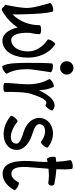

<svg xmlns="http://www.w3.org/2000/svg" viewBox="648 -1474 860 2197"><g transform="rotate(90 1078.5 -376.0)"><path d="M102 31C110 27 119 22 127 17C131 16 133 14 134 12C199 -30 255 -85 295 -148C318 -40 378 41 471 25C592 3 640 -134 640 -267C640 -389 591 -509 490 -576C482 -581 464 -566 449 -542C434 -518 428 -495 435 -491C512 -439 569 -359 569 -267C569 -179 534 -90 453 -75C376 -62 353 -166 356 -266C356 -274 356 -282 357 -290C366 -326 371 -362 371 -400C371 -409 348 -416 320 -416C292 -416 269 -409 269 -400C269 -282 226 -168 145 -89C147 -147 144 -210 142 -268C139 -362 135 -470 113 -548C110 -556 86 -557 59 -549C33 -541 13 -527 15 -519C39 -435 69 -334 71 -265C74 -198 53 -95 36 -10C34 -4 44 3 58 9C59 10 59 12 60 13C69 31 88 39 102 31Z M834 -709C834 -730 826 -749 811 -763C797 -778 778 -786 757 -786C737 -786 718 -778 703 -763C689 -749 681 -730 681 -709C681 -689 689 -670 703 -655C718 -641 737 -633 757 -633C778 -633 797 -641 811 -655C826 -670 834 -689 834 -709ZM707 -542C700 -498 700 -359 700 -267C700 -167 700 -34 735 25C739 33 762 28 787 14C811 0 827 -18 823 -25C781 -98 772 -183 772 -267C772 -304 794 -439 807 -525C809 -534 788 -544 760 -549C732 -554 709 -550 707 -542Z M1032 0C1032 -104 1032 -235 1057 -308C1090 -402 1126 -510 1181 -467C1188 -462 1207 -476 1224 -498C1241 -521 1249 -543 1242 -549C1157 -614 1071 -519 1014 -391C1010 -454 999 -515 974 -559C970 -566 946 -561 922 -547C898 -533 882 -516 886 -508C928 -435 945 -351 945 -267C945 -192 934 -117 931 -43C930 -31 930 -20 930 -8V-7C930 -6 930 -5 930 -3C930 -3 930 -1 930 0C930 9 953 16 981 16C1009 16 1032 9 1032 0Z M1307 -68C1474 72 1693 18 1696 -133C1697 -226 1608 -286 1515 -315C1462 -332 1398 -353 1401 -398C1405 -473 1516 -486 1602 -414C1609 -409 1629 -422 1647 -443C1665 -465 1674 -487 1667 -492C1531 -607 1337 -545 1330 -402C1325 -314 1398 -245 1485 -218C1546 -199 1626 -173 1624 -134C1623 -42 1486 -51 1373 -146C1366 -151 1346 -138 1328 -117C1310 -95 1301 -73 1307 -68Z M1801 -483C1812 -485 1823 -487 1834 -489C1834 -444 1832 -400 1828 -355C1812 -175 1819 25 1970 25C2051 25 2115 -36 2156 -108C2160 -116 2144 -133 2120 -147C2096 -161 2072 -166 2068 -159C2045 -118 2016 -76 1970 -76C1873 -76 1888 -223 1899 -349C1903 -395 1907 -448 1911 -500C1964 -506 2017 -508 2070 -498C2086 -496 2101 -509 2104 -528C2108 -548 2098 -566 2083 -568C2028 -578 1972 -587 1917 -590C1920 -663 1920 -729 1913 -769C1912 -777 1888 -781 1860 -776C1833 -771 1812 -760 1813 -751C1822 -698 1829 -644 1832 -589C1815 -588 1799 -586 1783 -583C1775 -582 1771 -558 1776 -531C1781 -503 1792 -482 1801 -483Z"/></g></svg>

Font: Nupuram Condensed Medium
Style: Regular
Weight: 500
Width: 3
Designer: Santhosh Thottingal (santhosh.thottingal@gmail.com)
Foundry: SMC
Version: Version 1.000